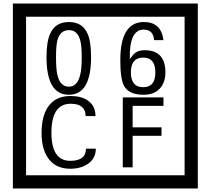

<svg xmlns="http://www.w3.org/2000/svg" viewBox="-20 -980 1195 1090"><path d="M1103 90H53V-960H1103ZM1028 15V-885H128V15ZM497 -656Q497 -442 371 -442Q244 -442 244 -656Q244 -744 265 -789Q294 -855 371 -855Q448 -855 477 -789Q497 -745 497 -656ZM444 -656Q444 -723 435 -752Q420 -809 371 -809Q322 -809 306 -752Q298 -723 298 -656Q298 -587 306 -553Q322 -488 371 -488Q419 -488 435 -554Q444 -587 444 -656ZM919 -569Q919 -511 886.5 -476.5Q854 -442 795 -442Q711 -442 684 -493Q663 -531 663 -639Q663 -855 797 -855Q895 -855 908 -752H855Q850 -812 796 -812Q713 -812 717 -645Q738 -673 748 -680Q768 -695 801 -695Q919 -695 919 -569ZM862 -569Q862 -653 793 -653Q723 -653 723 -569Q723 -485 793 -485Q862 -485 862 -569ZM524 -136Q524 -80 478 -49Q438 -22 379 -22Q294 -22 252 -84Q216 -136 216 -226Q216 -317 251 -371Q293 -435 380 -435Q442 -435 479 -409Q522 -379 522 -321H466Q466 -391 381 -391Q272 -391 272 -226Q272 -67 379 -67Q468 -67 468 -136ZM908 -379H733V-257H897V-209H733V-30H677V-427H908Z"/></svg>

Font: Unicode BMP Fallback SIL
Style: Regular
Weight: 400
Foundry: NRSI, SIL International
Version: Version 5.1 Based on Unicode 5.1